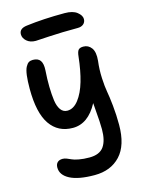

<svg xmlns="http://www.w3.org/2000/svg" viewBox="-143 -839 872 1158"><g transform="rotate(-15 293.5 -259.5)"><path d="M167 -638.2Q132.3 -638.2 111.1 -656.7Q89.8 -675.3 89.8 -699.2Q89.8 -735.4 138.2 -741.2Q244.1 -754.9 377.9 -754.9Q428.7 -754.9 454.8 -734.1Q481 -713.4 481 -690.9Q481 -671.4 467.5 -659.7Q454.1 -647.9 431.2 -647.9Q332 -647.9 251 -643.1Q169.9 -638.2 167 -638.2ZM300.8 235.8Q200.2 235.8 147.2 208.3Q94.2 180.7 94.2 133.8Q94.2 113.3 105.5 102.1Q116.7 90.8 138.2 90.8Q149.9 90.8 163.8 96.2Q177.7 101.6 190.9 107.9Q204.1 114.3 232.4 119.6Q260.7 125 297.9 125Q360.8 125 387.5 87.9Q414.1 50.8 414.1 -20Q414.1 -45.4 412.4 -71Q410.6 -96.7 408 -129.9Q405.3 -163.1 403.8 -186Q343.8 -73.2 248 -73.2Q155.8 -73.2 106 -145.5Q56.2 -217.8 56.2 -368.2Q56.2 -418.5 60.5 -451.9Q64.9 -485.4 74 -502.4Q83 -519.5 93.5 -525.9Q104 -532.2 119.1 -532.2Q151.4 -532.2 165.3 -512.7Q179.2 -493.2 176.8 -452.1Q172.9 -398.4 173.8 -349.6Q174.8 -300.8 179.9 -263.4Q185.1 -226.1 200.7 -204.1Q216.3 -182.1 242.2 -182.1Q281.2 -182.1 312.5 -222.7Q343.8 -263.2 362.8 -328.6Q381.8 -394 391.1 -480Q394 -509.8 403.1 -520.3Q412.1 -530.8 434.1 -530.8Q465.3 -530.8 484.4 -504.9Q503.4 -479 498 -424.8Q491.2 -371.1 493.9 -317.4Q496.6 -263.7 502.7 -231.2Q508.8 -198.7 514.9 -140.6Q521 -82.5 521 -20Q521 108.4 461.4 172.1Q401.9 235.8 300.8 235.8Z"/></g></svg>

Font: Shantell Sans Bouncy
Style: Regular
Weight: 500
Designer: Stephen Nixon, Anya Danilova, Shantell Martin
Foundry: Arrow Type
Version: Version 1.006;[9816181b4]